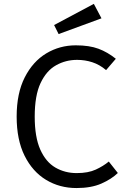

<svg xmlns="http://www.w3.org/2000/svg" viewBox="-20 -949 655 981"><path d="M367.2 -717.4Q436.4 -717.4 483.1 -700Q529.7 -682.6 571.8 -648.7L522.1 -590.8Q488.7 -619 451.5 -631Q414.4 -643.1 373.8 -643.1Q315.9 -643.1 266.7 -615.6Q217.4 -588.2 187.4 -524.9Q157.4 -461.5 157.4 -353.3Q157.4 -248.2 185.9 -184.6Q214.4 -121 263.1 -92.8Q311.8 -64.6 371.8 -64.6Q430.8 -64.6 469.5 -82.6Q508.2 -100.5 535.9 -123.6L582.1 -65.1Q549.7 -33.8 497.9 -11Q446.2 11.8 370.8 11.8Q284.6 11.8 215.4 -30Q146.2 -71.8 105.6 -153.3Q65.1 -234.9 65.1 -353.3Q65.1 -472.3 106.4 -553.6Q147.7 -634.9 216.4 -676.2Q285.1 -717.4 367.2 -717.4ZM459.5 -929.2 498.5 -855.4 279.5 -774.9 256.4 -821Z"/></svg>

Font: FiraCode Nerd Font
Style: Regular
Weight: 400
Designer: Carrois Corporate, Edenspiekermann AG, Nikita Prokopov
Foundry: Carrois Corporate, Edenspiekermann AG, Nikita Prokopov
Version: Version 6.002;Nerd Fonts 3.4.0